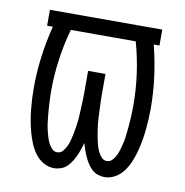

<svg xmlns="http://www.w3.org/2000/svg" viewBox="-65 -583 630 653"><g transform="rotate(10 250.0 -256.0)"><path d="M163 8Q143 8 126 -2Q109 -12 97.5 -27.5Q86 -43 78.5 -61Q71 -79 66 -97.5Q61 -116 57.5 -134.5Q54 -153 52 -172.5Q50 -192 49 -211Q48 -230 48 -249Q48 -303 55 -356.5Q62 -410 75 -462L76 -465H56V-520H444V-465H424L425 -462Q438 -410 445 -356.5Q452 -303 452 -249Q452 -230 451 -211Q450 -192 448 -172.5Q446 -153 442.5 -134.5Q439 -116 434 -97.5Q429 -79 421.5 -61Q414 -43 402.5 -27.5Q391 -12 374 -2Q357 8 337 8Q325 8 313.5 4Q302 0 293 -8.5Q284 -17 277.5 -27.5Q271 -38 266 -49Q261 -60 257 -71.5Q253 -83 250 -94Q247 -83 243 -71.5Q239 -60 234 -49Q229 -38 222.5 -27.5Q216 -17 207 -8.5Q198 0 186.5 4Q175 8 163 8ZM164 -47Q176 -47 184 -56.5Q192 -66 196.5 -76.5Q201 -87 204 -98.5Q207 -110 209 -121.5Q211 -133 213 -144.5Q215 -156 216 -167.5Q217 -179 217.5 -190.5Q218 -202 218.5 -213.5Q219 -225 219.5 -236.5Q220 -248 220 -260V-338H280V-260Q280 -248 280.5 -236.5Q281 -225 281.5 -213.5Q282 -202 282.5 -190.5Q283 -179 284 -167.5Q285 -156 287 -144.5Q289 -133 291 -121.5Q293 -110 296 -98.5Q299 -87 303.5 -76.5Q308 -66 316 -56.5Q324 -47 336 -47Q347 -47 355 -56Q363 -65 367.5 -75Q372 -85 375 -95.5Q378 -106 380.5 -116.5Q383 -127 384.5 -138Q386 -149 387 -160Q388 -171 389 -182Q390 -193 390.5 -204Q391 -215 391.5 -226Q392 -237 392 -248Q392 -303 384.5 -357.5Q377 -412 362 -465H138Q123 -412 115.5 -357.5Q108 -303 108 -248Q108 -237 108.5 -226Q109 -215 109.5 -204Q110 -193 111 -182Q112 -171 113 -160Q114 -149 115.5 -138Q117 -127 119.5 -116.5Q122 -106 125 -95.5Q128 -85 132.5 -75Q137 -65 145 -56Q153 -47 164 -47Z"/></g></svg>

Font: Iosevka Custom Light
Style: Regular
Weight: 300
Monospace: yes
Designer: Belleve Invis
Foundry: Belleve Invis
Version: Version 27.3.5